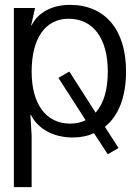

<svg xmlns="http://www.w3.org/2000/svg" viewBox="-20 -553 565 789"><path d="M267 -533C195 -533 136 -502 110 -449H108L124 -520H37V216H110V5L105 -81H107C136 -23 200 12 279 12C311 12 341 6 366 -6L423 81L467 55L411 -32C467 -76 498 -155 498 -259C498 -431 412 -533 267 -533ZM110 -259C110 -395 166 -476 262 -476C363 -476 423 -395 423 -259C423 -184 406 -127 373 -90L265 -259L220 -233L332 -59C313 -50 293 -45 269 -45C169 -45 110 -125 110 -259Z"/></svg>

Font: Non Bureau Light
Style: Regular
Weight: 300
Designer: Jona Saucedo
Foundry: Non Foundry
Version: Version 1.000;FEAKit 1.0